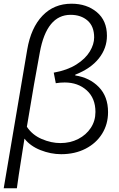

<svg xmlns="http://www.w3.org/2000/svg" viewBox="-21 -819 641 1036"><path d="M365 -799Q447 -799 501.5 -753.5Q556 -708 556 -626Q556 -559 512.5 -504Q469 -449 385 -416V-412Q463 -400 512.5 -349Q562 -298 562 -214Q562 -149 530 -97.5Q498 -46 440.5 -16.5Q383 13 309 13Q253 13 197.5 -9Q142 -31 111 -71L96 24Q78 136 70 197H-1L126 -552Q146 -669 208 -734Q270 -799 365 -799ZM494 -215Q494 -289 447 -331.5Q400 -374 328 -374Q304 -374 280 -370L269 -427Q342 -440 391 -471Q440 -502 463.5 -541Q487 -580 487 -617Q487 -677 451.5 -708Q416 -739 360 -739Q231 -739 194 -537Q166 -390 124 -135Q153 -91 204 -69Q255 -47 305 -47Q358 -47 401 -69Q444 -91 469 -129Q494 -167 494 -215Z"/></svg>

Font: Nebula Sans Book
Style: Regular
Weight: 400
Italic angle: -9°
Designer: Paul D. Hunt for Adobe (as Source Sans)
Foundry: Nebula Entertainment & Broadcasting LLC
Version: Version 1.010